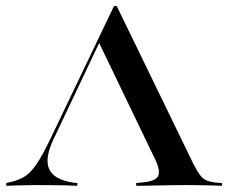

<svg xmlns="http://www.w3.org/2000/svg" viewBox="-34 -601 738 621"><path d="M343.5 -581.5 592.7 -68.5Q603.2 -48.4 612.1 -35.9Q621 -23.4 632.7 -18.1Q644.4 -12.9 663.7 -10.5L683.9 -8.9V0Q671.8 -0.8 653.6 -1.2Q635.5 -1.6 614.5 -2Q593.5 -2.4 568.5 -2.4H567.7H566.9Q541.9 -2.4 519.4 -2Q496.8 -1.6 476.2 -1.2Q455.6 -0.8 438.3 -0.4Q421 0 406.5 0V-8.9L430.6 -11.3Q468.5 -15.3 477 -31Q485.5 -46.8 469.4 -82.3L284.7 -466.1L295.2 -479.8L140.3 -153.2Q109.7 -90.3 124.6 -55.2Q139.5 -20.2 201.6 -10.5L216.1 -8.9V0Q185.5 -1.6 152.4 -2Q119.4 -2.4 80.6 -2.4Q50.8 -2.4 29 -1.6Q7.3 -0.8 -13.7 0V-8.9L0 -12.1Q28.2 -18.5 47.2 -31Q66.1 -43.5 84.3 -70.2Q102.4 -96.8 125.8 -145.2L334.7 -581.5Z"/></svg>

Font: Playfair 144pt SemiExpanded SemiBold
Style: Regular
Weight: 600
Width: 6
Designer: Claus Eggers Sørensen
Foundry: Claus Eggers Sørensen
Version: Version 2.203